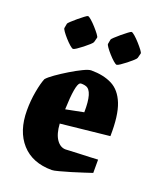

<svg xmlns="http://www.w3.org/2000/svg" viewBox="-134 -778 706 869"><g transform="rotate(20 219.0 -343.5)"><path d="M403 -40Q390 -36 363.5 -27Q337 -18 308 -9.5Q279 -1 255 5.5Q231 12 222 12Q128 12 76 -46Q24 -104 24 -204Q24 -251 32 -295Q40 -339 50 -363Q60 -375 85.5 -393Q111 -411 141.5 -429.5Q172 -448 198 -460.5Q224 -473 236 -473Q295 -473 336.5 -452Q378 -431 399.5 -377Q421 -323 419 -223L184 -198Q187 -149 205 -123Q223 -97 249 -97Q250 -97 268 -98Q286 -99 312.5 -100Q339 -101 364 -102Q389 -103 403 -104ZM208 -400Q189 -388 185 -267L271 -284Q273 -387 237 -398Q232 -400 222 -401Q212 -402 208 -400ZM270 -634Q270 -636 281 -646.5Q292 -657 306.5 -669Q321 -681 333 -690Q345 -699 348 -699Q353 -699 365 -688.5Q377 -678 390 -663.5Q403 -649 412 -637Q421 -625 420 -621L414 -598Q413 -594 402 -584Q391 -574 377 -563Q363 -552 351 -544Q339 -536 335 -536Q330 -536 318.5 -546Q307 -556 294.5 -570Q282 -584 273.5 -596Q265 -608 266 -612ZM60 -634Q60 -636 71 -646.5Q82 -657 96.5 -669Q111 -681 123 -690Q135 -699 138 -699Q143 -699 155 -688.5Q167 -678 180 -663.5Q193 -649 202 -637Q211 -625 210 -621L204 -598Q203 -594 192 -584Q181 -574 167 -563Q153 -552 141 -544Q129 -536 125 -536Q120 -536 108.5 -546Q97 -556 84.5 -570Q72 -584 63.5 -596Q55 -608 56 -612Z"/></g></svg>

Font: Grenze Gotisch Black
Style: Regular
Weight: 900
Designer: Renata Polastri
Foundry: Omnibus-Type
Version: Version 1.001